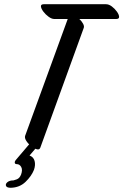

<svg xmlns="http://www.w3.org/2000/svg" viewBox="-20 -672 585 910"><path d="M377 -540 171 28Q167 39 154.5 35.5Q142 32 127.5 20.5Q113 9 104.5 -4.5Q96 -18 99 -28L301 -582H237Q225 -582 210.5 -592.5Q196 -603 185.5 -617Q175 -631 174 -641.5Q173 -652 188 -652H482Q496 -652 510 -641.5Q524 -631 534 -617Q544 -603 544.5 -592.5Q545 -582 531 -582H356Q367 -572 373.5 -560Q380 -548 377 -540ZM168 9 120 65Q139 72 144 91Q149 110 141 133Q129 163 101 190Q73 217 31 218Q12 218 8.5 209Q5 200 15 191.5Q25 183 44 183Q46 183 59.5 178Q73 173 80 155Q88 133 80.5 119.5Q73 106 60 106Q51 106 50 99.5Q49 93 56 85L119 11Q132 -4 148.5 -9.5Q165 -15 173 -10.5Q181 -6 168 9Z"/></svg>

Font: Story Script
Style: Regular
Weight: 400
Designer: Lana Roulhac, Ben Buysse
Version: Version 1.000; ttfautohint (v1.8.4.7-5d5b)